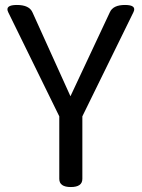

<svg xmlns="http://www.w3.org/2000/svg" viewBox="-20 -754 571 774"><path d="M312 -33Q312 0 265.5 0Q219 0 219 -33V-285L13 -705Q-1 -734 48 -734Q98 -734 111 -704L264 -366L423 -705Q436 -734 484 -734Q532 -734 518 -705L312 -285Z"/></svg>

Font: Raw Maruko Gothic CJK TC
Style: Regular
Weight: 400
Version: Version 1.001